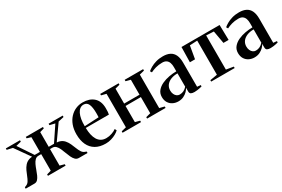

<svg xmlns="http://www.w3.org/2000/svg" viewBox="60 -1331 3159 2153"><g transform="rotate(-30 1639.5 -254.0)"><path d="M1.5 0V-18.5L24 -27.5Q46 -36.5 60.2 -59.8Q74.5 -83 86.2 -113.8Q98 -144.5 112.2 -175.2Q126.5 -206 148 -230.8Q169.5 -255.5 203.5 -267.5Q237.5 -279.5 289 -271L266 -242L106.5 -467.5L34.5 -484V-502.5H218V-484L151 -467.5L278 -277.5H346V-468L293 -484V-502.5H515.5V-484L460 -468V-277.5H528.5L655.5 -467.5L588.5 -484V-502.5H771V-484L698.5 -467.5L539 -242L516 -271Q568 -279.5 601.5 -267.5Q635 -255.5 656.2 -230.8Q677.5 -206 691.5 -175Q705.5 -144 717.2 -113.5Q729 -83 743.5 -59.5Q758 -36 780.5 -27L802.5 -18.5V0H691Q664 0 646 -18Q628 -36 614.8 -64.2Q601.5 -92.5 590.2 -124.2Q579 -156 566 -184.2Q553 -212.5 535.2 -230.5Q517.5 -248.5 491 -248.5H460V-34.5L518.5 -18.5V0H290V-18.5L346 -34.5V-248.5H310Q284 -248.5 266 -230.5Q248 -212.5 234.8 -184.2Q221.5 -156 210.5 -124.2Q199.5 -92.5 187 -64.2Q174.5 -36 157.8 -18Q141 0 116.5 0Z M1034.5 11.5Q956.5 11.5 904.2 -19.5Q852 -50.5 825.5 -107.2Q799 -164 799 -242.5Q799 -308.5 818 -359.5Q837 -410.5 870.2 -446.2Q903.5 -482 946.2 -500.5Q989 -519 1036 -519Q1126 -519 1178 -472Q1230 -425 1231 -335.5Q1231.5 -304 1229.8 -284.2Q1228 -264.5 1225 -253H925.5Q926.5 -205 935 -165.8Q943.5 -126.5 960.8 -98Q978 -69.5 1005.2 -54Q1032.5 -38.5 1070 -38.5Q1105.5 -38.5 1142.2 -51Q1179 -63.5 1200.5 -80.5L1212.5 -57Q1196.5 -40.5 1168.8 -24.8Q1141 -9 1106.2 1.2Q1071.5 11.5 1034.5 11.5ZM925.5 -275.5 1110 -285Q1111 -299.5 1111.2 -312Q1111.5 -324.5 1111.5 -338.5Q1111.5 -413.5 1094 -453Q1076.5 -492.5 1033 -492.5Q1006.5 -492.5 986.2 -477Q966 -461.5 952 -432.8Q938 -404 931.2 -364.2Q924.5 -324.5 925.5 -275.5Z M1256 0V-18.5L1319 -34.5V-468L1256.5 -484V-502.5H1495V-484L1435 -468V-274.5H1634V-468L1573.5 -484V-502.5H1812.5V-484L1750 -468V-34.5L1813 -18.5V0H1573.5V-18.5L1634 -34.5V-244L1435 -243.5V-34.5L1495 -18.5V0Z M1975.5 9Q1938.5 9 1907 -6.5Q1875.5 -22 1856.5 -52.2Q1837.5 -82.5 1837.5 -126Q1837.5 -172.5 1864.5 -205Q1891.5 -237.5 1934.8 -257.5Q1978 -277.5 2027.8 -286.5Q2077.5 -295.5 2122.5 -295.5V-351.5Q2122.5 -382.5 2114 -406.8Q2105.5 -431 2086 -445Q2066.5 -459 2033 -459Q1985 -459 1946 -447.5Q1907 -436 1880 -422L1867 -443.5Q1885.5 -459.5 1915 -476.5Q1944.5 -493.5 1984.5 -505.2Q2024.5 -517 2074 -517Q2129 -517 2165.2 -498Q2201.5 -479 2219.5 -440Q2237.5 -401 2237.5 -341.5V-29L2283 -24.5V-7.5Q2272.5 -4.5 2257 -1Q2241.5 2.5 2223.2 5.2Q2205 8 2184.5 8Q2156.5 8 2140.5 -0.5Q2124.5 -9 2124.5 -34.5V-81Q2116 -63 2095.8 -41.8Q2075.5 -20.5 2045.2 -5.8Q2015 9 1975.5 9ZM2026.5 -50Q2055.5 -50 2079.8 -62.2Q2104 -74.5 2122.5 -97V-269Q2073.5 -269 2035.8 -253.8Q1998 -238.5 1976.5 -210Q1955 -181.5 1955 -142Q1955 -115 1964.8 -94Q1974.5 -73 1990.8 -61.5Q2007 -50 2026.5 -50Z M2403.5 0V-18.5L2497.5 -34.5V-476.5L2400 -471.5L2371.5 -307H2305L2309 -502.5H2802.5L2806.5 -307H2739.5L2710.5 -471.5L2613.5 -476.5V-34.5L2707.5 -18.5V0Z M2961.5 9Q2924.5 9 2893 -6.5Q2861.5 -22 2842.5 -52.2Q2823.5 -82.5 2823.5 -126Q2823.5 -172.5 2850.5 -205Q2877.5 -237.5 2920.8 -257.5Q2964 -277.5 3013.8 -286.5Q3063.5 -295.5 3108.5 -295.5V-351.5Q3108.5 -382.5 3100 -406.8Q3091.5 -431 3072 -445Q3052.5 -459 3019 -459Q2971 -459 2932 -447.5Q2893 -436 2866 -422L2853 -443.5Q2871.5 -459.5 2901 -476.5Q2930.5 -493.5 2970.5 -505.2Q3010.5 -517 3060 -517Q3115 -517 3151.2 -498Q3187.5 -479 3205.5 -440Q3223.5 -401 3223.5 -341.5V-29L3269 -24.5V-7.5Q3258.5 -4.5 3243 -1Q3227.5 2.5 3209.2 5.2Q3191 8 3170.5 8Q3142.5 8 3126.5 -0.5Q3110.5 -9 3110.5 -34.5V-81Q3102 -63 3081.8 -41.8Q3061.5 -20.5 3031.2 -5.8Q3001 9 2961.5 9ZM3012.5 -50Q3041.5 -50 3065.8 -62.2Q3090 -74.5 3108.5 -97V-269Q3059.5 -269 3021.8 -253.8Q2984 -238.5 2962.5 -210Q2941 -181.5 2941 -142Q2941 -115 2950.8 -94Q2960.5 -73 2976.8 -61.5Q2993 -50 3012.5 -50Z"/></g></svg>

Font: Merriweather 144pt SemiBold
Style: Regular
Weight: 600
Version: Version 2.100